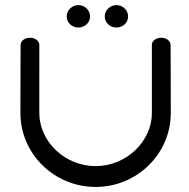

<svg xmlns="http://www.w3.org/2000/svg" viewBox="-20 -740 750 760"><path d="M655.2 -562.6C655.2 -577.6 639.1 -590.6 618.2 -590.6C597.3 -590.6 581.1 -577.6 581.1 -562.6C581.1 -562.6 581.2 -404.1 581.2 -292.6C581.2 -181.1 481.2 -82.5 358.4 -82.5C235.6 -82.5 135.6 -181.1 135.6 -292.6C135.6 -404.1 135.7 -562.6 135.7 -562.6C135.7 -577.6 119.5 -590.6 98.6 -590.6C77.7 -590.6 61.6 -577.6 61.6 -562.6C61.6 -562.6 60.8 -454.1 60.8 -292.6C60.8 -131.1 194.4 0 358.4 0C522.4 0 656 -131.1 656 -292.6C656 -454.1 655.2 -562.6 655.2 -562.6ZM290.2 -631C315.2 -631 336.5 -649.8 336.5 -674.8C336.5 -699.8 315.2 -719.8 290.2 -719.8C265.2 -719.8 244 -699.8 244 -674.8C244 -649.8 265.2 -631 290.2 -631ZM440.9 -631C465.9 -631 487.1 -649.8 487.1 -674.8C487.1 -699.8 465.9 -719.8 440.9 -719.8C415.9 -719.8 394.6 -699.8 394.6 -674.8C394.6 -649.8 415.9 -631 440.9 -631Z"/></svg>

Font: Hi.
Style: Tall Regular
Weight: 400
Designer: Mew Too, Robert Jablonski
Foundry: Cannot Into Space Fonts
Version: Version 1.996